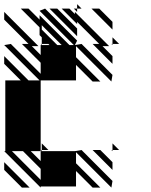

<svg xmlns="http://www.w3.org/2000/svg" viewBox="-25 -879 712 905"><path d="M505.2 -166.7 500 -171.9H505.2ZM505.2 -78.1 411.5 -171.9H447.9L505.2 -114.6ZM166.7 5.2 -5.2 -166.7H0V-500H72.9L-5.2 -578.1V-614.6L109.4 -500H161.5L-5.2 -666.7L26 -671.9L166.7 -531.2V-583.3L78.1 -671.9H109.4L-5.2 -786.5V-822.9L156.2 -661.5H125L166.7 -619.8V-666.7H171.9L166.7 -671.9H171.9V-666.7H208.3L171.9 -703.1V-671.9H203.1L161.5 -713.5V-750L72.9 -838.5H109.4L161.5 -786.5V-807.3L302.1 -666.7H322.9L161.5 -828.1L187.5 -838.5L338.5 -687.5L328.1 -666.7L359.4 -671.9L505.2 -526L500 -494.8L333.3 -661.5V-609.4L447.9 -494.8H411.5L333.3 -572.9V-500H166.7V-494.8V-171.9H171.9V-166.7L166.7 -171.9V-166.7H328.1L359.4 -171.9L505.2 -26L500 5.2L333.3 -161.5V-109.4L447.9 5.2H411.5L333.3 -72.9V0H166.7ZM78.1 5.2 -5.2 -78.1V-114.6L114.6 5.2ZM505.2 -666.7 500 -671.9H505.2ZM505.2 -578.1 411.5 -671.9H442.7L338.5 -776V-765.6L265.6 -838.5H302.1L328.1 -812.5V-822.9L489.6 -661.5H458.3L505.2 -614.6ZM505.2 -739.6 406.2 -838.5H442.7L505.2 -776ZM338.5 -822.9 322.9 -838.5H338.5ZM338.5 -708.3 208.3 -838.5H244.8L338.5 -744.8ZM505.2 -171.9H536.5L505.2 -203.1ZM171.9 -171.9H203.1L171.9 -203.1ZM505.2 -671.9H536.5L505.2 -703.1ZM338.5 -838.5H359.4L338.5 -859.4ZM171.9 -760.4V-739.6L244.8 -666.7H265.6ZM166.7 -31.2V-83.3L83.3 -166.7H31.2ZM166.7 -119.8V-166.7H119.8Z"/></svg>

Font: 0xA000-Monochrome
Style: Monochrome
Weight: 400
Version: Version 0.1